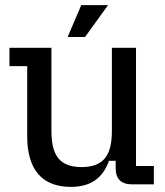

<svg xmlns="http://www.w3.org/2000/svg" viewBox="-20 -721 644 751"><path d="M256.8 10Q173 10 129.7 -40.1Q86.4 -90.2 86.4 -187.4V-462.2H17V-534H181.2V-206.6Q181.2 -133.6 209.4 -100.5Q237.6 -67.4 299.1 -67.4Q360.6 -67.4 389.1 -100.5Q417.6 -133.6 417.6 -206.6V-534H512V-71.8H581.8V0H496.2Q432.4 0 432.4 -63.8V-92H406.4Q387.4 -39.8 350.8 -14.9Q314.2 10 256.8 10ZM244.6 -576.4 297.8 -701H402.6L312.8 -576.4Z"/></svg>

Font: Mozilla Headline ExtraLight
Style: Regular
Weight: 200
Designer: Studio DRAMA
Foundry: Studio DRAMA
Version: Version 1.000